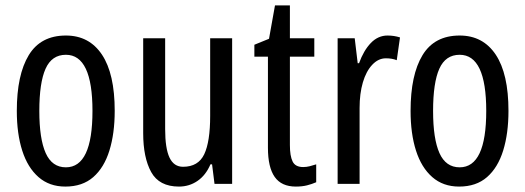

<svg xmlns="http://www.w3.org/2000/svg" viewBox="-20 -678 1937 708"><path d="M403 -269Q403 -186 383.5 -123Q364 -60 324 -25Q284 10 221 10Q162 10 122 -25Q82 -60 62 -122.5Q42 -185 42 -269Q42 -402 86 -474.5Q130 -547 223 -547Q309 -547 356 -476.5Q403 -406 403 -269ZM125 -269Q125 -166 148.5 -113.5Q172 -61 223 -61Q321 -61 321 -269Q321 -476 223 -476Q171 -476 148 -424.5Q125 -373 125 -269Z M836 -537V0H771L762 -72H756Q739 -32 708.5 -11Q678 10 640 10Q567 10 537.5 -43.5Q508 -97 508 -187V-537H589V-202Q589 -131 605 -97Q621 -63 655 -63Q711 -63 733 -109Q755 -155 755 -251V-537Z M1098 -62Q1110 -62 1122 -65Q1134 -68 1146 -72V-6Q1130 1 1112 5.5Q1094 10 1071 10Q1018 10 993 -25.5Q968 -61 968 -133V-469H918V-513L972 -535L994 -658H1049V-537H1139V-469H1049V-143Q1049 -103 1059 -82.5Q1069 -62 1098 -62Z M1409 -547Q1433 -547 1455 -540L1443 -456Q1426 -463 1403 -463Q1375 -463 1352.5 -439Q1330 -415 1318 -374Q1306 -333 1306 -280V0H1225V-537H1288L1299 -445H1304Q1321 -492 1347.5 -519.5Q1374 -547 1409 -547Z M1855 -269Q1855 -186 1835.5 -123Q1816 -60 1776 -25Q1736 10 1673 10Q1614 10 1574 -25Q1534 -60 1514 -122.5Q1494 -185 1494 -269Q1494 -402 1538 -474.5Q1582 -547 1675 -547Q1761 -547 1808 -476.5Q1855 -406 1855 -269ZM1577 -269Q1577 -166 1600.5 -113.5Q1624 -61 1675 -61Q1773 -61 1773 -269Q1773 -476 1675 -476Q1623 -476 1600 -424.5Q1577 -373 1577 -269Z"/></svg>

Font: Noto Sans Khmer ExtraCondensed
Style: Regular
Weight: 400
Width: 2
Designer: Danh Hong and the Monotype Design Team
Foundry: Monotype Imaging Inc.
Version: Version 2.004; ttfautohint (v1.8.4.7-5d5b)